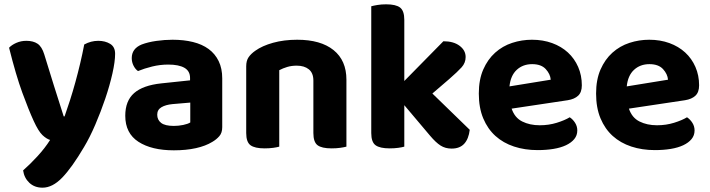

<svg xmlns="http://www.w3.org/2000/svg" viewBox="-20 -680 3289 889"><path d="M136 -120Q113 -170 83.5 -250.5Q54 -331 22 -459Q34 -472 55.5 -481.5Q77 -491 102 -491Q134 -491 154 -477.5Q174 -464 185 -428Q207 -355 229.5 -284Q252 -213 275 -141H279Q291 -175 304 -215.5Q317 -256 329 -299.5Q341 -343 351.5 -387.5Q362 -432 370 -474Q401 -491 435 -491Q467 -491 490 -477Q513 -463 513 -431Q513 -395 500.5 -339.5Q488 -284 467.5 -223.5Q447 -163 421.5 -103.5Q396 -44 369 1Q313 96 268 142.5Q223 189 177 189Q140 189 116 166.5Q92 144 87 109Q119 81 153.5 43.5Q188 6 212 -32Q195 -37 176.5 -54.5Q158 -72 136 -120Z M785 -97Q807 -97 828.5 -101.5Q850 -106 861 -113V-205L779 -198Q747 -195 727.5 -183.5Q708 -172 708 -149Q708 -125 726 -111Q744 -97 785 -97ZM779 -496Q831 -496 873.5 -485.5Q916 -475 946 -453Q976 -431 992.5 -397Q1009 -363 1009 -317V-91Q1009 -65 995.5 -49.5Q982 -34 963 -23Q932 -4 887 6Q842 16 785 16Q682 16 621 -23.5Q560 -63 560 -144Q560 -213 601 -249Q642 -285 727 -294L860 -308V-319Q860 -351 834 -366Q808 -381 759 -381Q721 -381 684.5 -372Q648 -363 619 -351Q607 -359 598.5 -375.5Q590 -392 590 -411Q590 -455 636 -474Q665 -485 703.5 -490.5Q742 -496 779 -496Z M1431 -307Q1431 -342 1410 -359Q1389 -376 1354 -376Q1330 -376 1310 -370Q1290 -364 1273 -355V-1Q1263 2 1245 4.5Q1227 7 1205 7Q1160 7 1140 -7.5Q1120 -22 1120 -64V-373Q1120 -399 1131 -415Q1142 -431 1162 -445Q1194 -468 1244.5 -482Q1295 -496 1356 -496Q1465 -496 1524.5 -448Q1584 -400 1584 -311V-1Q1573 2 1555 4.5Q1537 7 1515 7Q1470 7 1450.5 -7.5Q1431 -22 1431 -64V-307Z M1982 -247 2155 -79Q2150 -37 2129.5 -14.5Q2109 8 2071 8Q2042 8 2020 -6Q1998 -20 1971 -52L1852 -193V-1Q1842 2 1824 4.5Q1806 7 1784 7Q1739 7 1719 -7.5Q1699 -22 1699 -64V-651Q1710 -654 1728 -657Q1746 -660 1768 -660Q1813 -660 1832.5 -645Q1852 -630 1852 -588V-305L2033 -489Q2080 -489 2108 -468Q2136 -447 2136 -416Q2136 -389 2117.5 -368.5Q2099 -348 2060 -314Z M2349 -177Q2363 -135 2398 -117.5Q2433 -100 2479 -100Q2521 -100 2558 -111.5Q2595 -123 2618 -137Q2633 -127 2643 -111Q2653 -95 2653 -76Q2653 -53 2639 -36Q2625 -19 2600.5 -7.5Q2576 4 2542.5 9.5Q2509 15 2469 15Q2410 15 2360 -1.5Q2310 -18 2274 -50.5Q2238 -83 2217.5 -132Q2197 -181 2197 -247Q2197 -311 2217.5 -358Q2238 -405 2272.5 -436Q2307 -467 2351.5 -481.5Q2396 -496 2443 -496Q2494 -496 2536.5 -480.5Q2579 -465 2609.5 -437Q2640 -409 2657 -370Q2674 -331 2674 -285Q2674 -253 2657 -237Q2640 -221 2609 -216ZM2444 -383Q2401 -383 2372.5 -356.5Q2344 -330 2339 -280L2530 -311Q2528 -337 2507 -360Q2486 -383 2444 -383Z M2892 -177Q2906 -135 2941 -117.5Q2976 -100 3022 -100Q3064 -100 3101 -111.5Q3138 -123 3161 -137Q3176 -127 3186 -111Q3196 -95 3196 -76Q3196 -53 3182 -36Q3168 -19 3143.5 -7.5Q3119 4 3085.5 9.5Q3052 15 3012 15Q2953 15 2903 -1.5Q2853 -18 2817 -50.5Q2781 -83 2760.5 -132Q2740 -181 2740 -247Q2740 -311 2760.5 -358Q2781 -405 2815.5 -436Q2850 -467 2894.5 -481.5Q2939 -496 2986 -496Q3037 -496 3079.5 -480.5Q3122 -465 3152.5 -437Q3183 -409 3200 -370Q3217 -331 3217 -285Q3217 -253 3200 -237Q3183 -221 3152 -216ZM2987 -383Q2944 -383 2915.5 -356.5Q2887 -330 2882 -280L3073 -311Q3071 -337 3050 -360Q3029 -383 2987 -383Z"/></svg>

Font: Baloo Bhai 2
Style: Bold
Weight: 700
Designer: Supriya Tembe, Noopur Datye and Ek Type
Foundry: Ek Type
Version: Version 1.640;PS 1.000;hotconv 16.6.51;makeotf.lib2.5.65220;